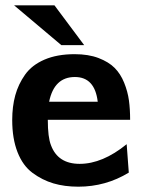

<svg xmlns="http://www.w3.org/2000/svg" viewBox="-20 -692 547 723"><path d="M26 -240Q26 -291 37.5 -333Q49 -375 74.5 -411Q100 -447 147.5 -467.5Q195 -488 261 -488Q313 -488 351 -473.5Q389 -459 411.5 -436.5Q434 -414 447.5 -380.5Q461 -347 465.5 -314Q470 -281 470 -241H160Q160 -175 172 -145Q198 -75 280 -75Q366 -75 457 -149L465 -42Q378 11 275 11Q223 11 181 -1.5Q139 -14 102.5 -41Q66 -68 46 -119Q26 -170 26 -240ZM165 -309H348Q337 -402 262 -402Q184 -402 165 -309ZM33 -672H185L297 -522H211Z"/></svg>

Font: Coval
Style: Heavy
Weight: 900
Foundry: Context Ltd
Version: Version 001.000